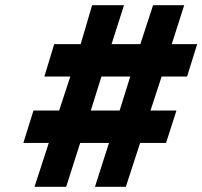

<svg xmlns="http://www.w3.org/2000/svg" viewBox="-20 -720 780 740"><path d="M168 -169H70L109 -294H208L251 -425H151L189 -550H291L335 -700H458L410 -550H521L570 -700H690L642 -550H740L701 -425H603L560 -294H660L620 -169H520L465 0H346L400 -169H289L235 0H113ZM441 -294 482 -425H371L330 -294Z"/></svg>

Font: Overpass Heavy
Style: Italic
Weight: 900
Italic angle: -10°
Designer: Delve Withrington, Dave Bailey
Foundry: Delve Fonts
Version: Version 3.000;DELV;Overpass